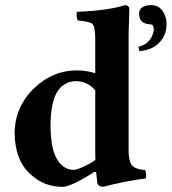

<svg xmlns="http://www.w3.org/2000/svg" viewBox="-20 -718 669 748"><path d="M568.8 -698.2Q607.9 -698.2 623.5 -655.3Q628.9 -640.1 628.9 -625Q628.9 -575.7 593.3 -544.9Q565.4 -522 522.9 -519L519 -536.1Q562 -545.4 575.7 -585.9Q579.1 -596.2 579.1 -605Q578.1 -621.6 567.9 -623Q522.5 -624 522 -664.1Q522 -692.4 556.6 -697.3Q562.5 -698.2 568.8 -698.2ZM351.6 -94.7Q351.1 -107.9 351.1 -120.1V-366.2Q320.3 -401.4 275.9 -401.9Q228 -400.9 202.1 -358.9Q177.2 -316.9 176.8 -229Q176.8 -94.7 236.3 -63.5Q250.5 -56.6 266.1 -56.2Q285.2 -56.2 332.5 -82.5Q344.7 -89.4 351.6 -94.7ZM354.5 -47.9H346.2Q278.8 -2.9 235.8 8.3Q228.5 10.3 224.1 9.8Q166 9.8 123 -20Q115.2 -25.4 106.9 -32.2Q46.4 -79.1 38.1 -175.3Q37.1 -187.5 37.1 -198.2Q37.1 -302.2 115.2 -376.5Q187 -443.8 278.8 -443.8Q318.8 -443.4 351.1 -432.6V-563Q351.1 -615.2 339.4 -625.5Q328.1 -634.3 283.2 -638.2Q275.9 -652.8 279.8 -671.9Q403.3 -677.2 467.8 -698.2Q482.4 -696.8 483.9 -685.1Q483.9 -683.1 481 -583V-132.8Q481 -80.1 502 -66.9Q516.6 -58.1 545.9 -55.2Q551.3 -37.1 547.9 -22.9Q462.9 -11.7 381.8 9.8Q360.8 8.3 358.9 -6.8Q358.4 -8.8 354.5 -47.9Z"/></svg>

Font: Linux Libertine O
Style: Bold
Weight: 700
Designer: Philipp H. Poll
Foundry: Philipp H. Poll
Version: Version 5.0.0